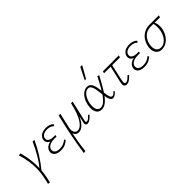

<svg xmlns="http://www.w3.org/2000/svg" viewBox="87 -1725 3027 3027"><g transform="rotate(-45 1600.5 -211.0)"><path d="M155 21 137 1Q217 -96 278 -199Q339 -302 386 -410H426Q375 -297 307 -189Q239 -81 155 21ZM123 239 86 232Q92 210 97.5 189Q103 168 107 148Q130 41 132.5 -51Q135 -143 121 -230Q107 -317 79 -409L119 -414Q138 -347 150 -277Q162 -207 165.5 -135Q169 -63 163.5 10.5Q158 84 142 158Q137 179 132.5 199Q128 219 123 239Z M603 6Q557 6 523 -9Q489 -24 473 -52Q457 -80 467 -119Q479 -168 529.5 -194.5Q580 -221 663 -221L661 -200Q615 -200 581 -215Q547 -230 532.5 -256.5Q518 -283 526 -319Q534 -349 555 -371Q576 -393 609 -404.5Q642 -416 685 -416Q730 -416 763 -403Q796 -390 817 -367L798 -342Q779 -362 750 -373.5Q721 -385 681 -385Q633 -385 600 -366Q567 -347 560 -314Q554 -286 567 -267Q580 -248 607 -238.5Q634 -229 669 -229H713L708 -199H664Q591 -199 551.5 -176Q512 -153 504 -118Q496 -78 523.5 -52Q551 -26 608 -26Q659 -26 696.5 -42.5Q734 -59 760 -83L773 -59Q743 -32 703.5 -13Q664 6 603 6Z M829 289Q854 114 889.5 -61Q925 -236 967 -410H1005L946 -153Q939 -121 944.5 -92.5Q950 -64 967.5 -46.5Q985 -29 1013 -29Q1044 -29 1075 -51Q1106 -73 1136.5 -119.5Q1167 -166 1193.5 -238.5Q1220 -311 1242 -410H1266Q1236 -268 1194 -176.5Q1152 -85 1104 -40.5Q1056 4 1006 4Q993 4 976 -1.5Q959 -7 945 -20Q931 -33 924.5 -56.5Q918 -80 923 -115L928 -86Q910 1 894 96.5Q878 192 869 284ZM1199 4Q1184 4 1174.5 -3.5Q1165 -11 1162.5 -25.5Q1160 -40 1165 -61L1246 -410H1278L1200 -69Q1195 -48 1198.5 -38.5Q1202 -29 1215 -29Q1235 -29 1256.5 -46.5Q1278 -64 1304 -91L1320 -74Q1287 -38 1257 -17Q1227 4 1199 4Z M1516 5Q1469 5 1441.5 -23Q1414 -51 1406.5 -99Q1399 -147 1411 -206Q1424 -267 1452.5 -314.5Q1481 -362 1519.5 -388.5Q1558 -415 1600 -415Q1633 -415 1654.5 -399Q1676 -383 1688.5 -355Q1701 -327 1708.5 -290Q1716 -253 1721 -211Q1727 -164 1732.5 -122Q1738 -80 1750 -53.5Q1762 -27 1783 -27Q1801 -27 1817 -41Q1833 -55 1850 -71L1864 -55Q1845 -34 1820.5 -15Q1796 4 1770 4Q1745 4 1730.5 -14.5Q1716 -33 1707.5 -63Q1699 -93 1694 -129Q1689 -165 1685 -200Q1680 -253 1670.5 -295Q1661 -337 1643.5 -361Q1626 -385 1594 -385Q1563 -385 1534 -362Q1505 -339 1483 -297.5Q1461 -256 1450 -203Q1441 -154 1445.5 -114Q1450 -74 1470 -50.5Q1490 -27 1526 -27Q1555 -27 1583.5 -44.5Q1612 -62 1641.5 -95Q1671 -128 1702 -175.5Q1733 -223 1766.5 -284Q1800 -345 1837 -418L1869 -406Q1828 -332 1792.5 -269Q1757 -206 1723 -155Q1689 -104 1656 -68.5Q1623 -33 1588.5 -14Q1554 5 1516 5ZM1650 -511 1750 -711H1792L1679 -511Z M2075 4Q2053 4 2040.5 -4.5Q2028 -13 2024 -28Q2020 -43 2022 -63Q2024 -83 2029 -106L2098 -407H2132L2065 -108Q2059 -79 2059 -61.5Q2059 -44 2066 -35.5Q2073 -27 2086 -27Q2110 -27 2134 -46Q2158 -65 2187 -94L2203 -75Q2170 -40 2139.5 -18Q2109 4 2075 4ZM1943 -375 1953 -409 2308 -410 2298 -374Z M2464 6Q2418 6 2384 -9Q2350 -24 2334 -52Q2318 -80 2328 -119Q2340 -168 2390.5 -194.5Q2441 -221 2524 -221L2522 -200Q2476 -200 2442 -215Q2408 -230 2393.5 -256.5Q2379 -283 2387 -319Q2395 -349 2416 -371Q2437 -393 2470 -404.5Q2503 -416 2546 -416Q2591 -416 2624 -403Q2657 -390 2678 -367L2659 -342Q2640 -362 2611 -373.5Q2582 -385 2542 -385Q2494 -385 2461 -366Q2428 -347 2421 -314Q2415 -286 2428 -267Q2441 -248 2468 -238.5Q2495 -229 2530 -229H2574L2569 -199H2525Q2452 -199 2412.5 -176Q2373 -153 2365 -118Q2357 -78 2384.5 -52Q2412 -26 2469 -26Q2520 -26 2557.5 -42.5Q2595 -59 2621 -83L2634 -59Q2604 -32 2564.5 -13Q2525 6 2464 6Z M2859 6Q2808 6 2777 -20Q2746 -46 2735 -91Q2724 -136 2736 -193Q2750 -257 2784.5 -305.5Q2819 -354 2871.5 -381.5Q2924 -409 2989 -410H3201L3191 -374Q3129 -375 3073 -375Q3017 -375 2981 -375Q2929 -375 2887 -353Q2845 -331 2816.5 -290.5Q2788 -250 2776 -195Q2760 -117 2785.5 -71.5Q2811 -26 2868 -26Q2911 -26 2947.5 -51.5Q2984 -77 3010 -120.5Q3036 -164 3047 -217Q3052 -239 3053.5 -263Q3055 -287 3054 -309.5Q3053 -332 3050 -352Q3047 -372 3041 -386L3067 -393Q3076 -371 3083.5 -343.5Q3091 -316 3093 -283Q3095 -250 3085 -210Q3076 -166 3055 -127Q3034 -88 3004 -58Q2974 -28 2937 -11Q2900 6 2859 6Z"/></g></svg>

Font: Ysabeau Infant ExtraLight
Style: Italic
Weight: 250
Italic angle: -12°
Designer: Christian Thalmann (Catharsis Fonts)
Version: Version 2.001;gftools[0.9.30]; featfreeze: ss01,ss02,lnum